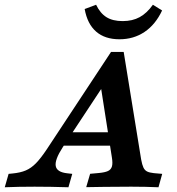

<svg xmlns="http://www.w3.org/2000/svg" viewBox="-90 -790 748 810"><path d="M193.8 -58.9 214.8 -56.5 198.7 0Q122.9 -2.4 55.9 -2.4Q-13.4 -2.4 -69.9 0L-53.7 -56.5L-37.6 -58.1Q-3.7 -61.3 18.8 -71Q41.4 -80.6 61.6 -101.2Q81.8 -121.8 107.6 -160.5L378.5 -571H431.8L505.5 -117.1Q509.6 -94.7 515.1 -83.2Q520.6 -71.6 530.5 -66.6Q540.4 -61.6 558.9 -59.6L594.3 -56.5L578.6 0Q523.8 -2.4 466 -2.4H463.5H459.5Q387 -2.4 348 -1.6Q310.8 -1.2 273.7 -0.4L290.2 -56.8L326.7 -60.1Q352.7 -62.5 365.5 -68.5Q378.3 -74.5 382.2 -87.8Q386.1 -101.1 382 -125.8L332.7 -441.4L387.4 -491.1L174.5 -168.5Q140.6 -116.1 145.1 -89.9Q149.5 -63.7 193.8 -58.9ZM193.5 -231.9H413.9L423.8 -175.4H159ZM267.2 -751.9 315.4 -770Q332.6 -734.1 359.2 -717.5Q385.8 -701 427.6 -701Q468.9 -701 499.3 -717.7Q529.8 -734.4 555 -770L593.9 -745.8Q565.8 -686.1 519.7 -655.2Q473.6 -624.3 414.1 -624.3Q352.7 -624.3 315.6 -656.6Q278.4 -688.9 267.2 -751.9Z"/></svg>

Font: Playfair Micro SmCond SmLight
Style: Italic
Weight: 360
Width: 4
Italic angle: -15.6°
Designer: Claus Eggers Sørensen
Foundry: Claus Eggers Sørensen
Version: Version 2.203;Glyphs 3.3 (3326)